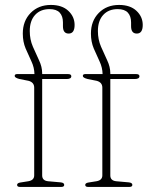

<svg xmlns="http://www.w3.org/2000/svg" viewBox="-20 -738 584 758"><path d="M146.5 -45.5Q146.5 -25 169.5 -22.5L220 -18Q233.5 -16.5 233.5 -8Q233.5 0 221.5 0H59Q47.5 0 47.5 -8Q47.5 -15.5 60.5 -17.5L92 -22.5Q115 -26.5 115 -45.5V-392Q115 -413 92.5 -419L57 -426Q38 -431 38 -438Q38 -445.5 47 -445.5H116Q115.5 -471.5 104 -495.8Q92.5 -520 81.2 -546.5Q70 -573 70 -605.5Q70 -655.5 101 -687Q132 -718.5 181 -718.5Q225 -718.5 249.8 -695.2Q274.5 -672 274.5 -639.5Q274.5 -605.5 251 -605.5Q228.5 -605.5 228.5 -634.5V-649.5Q228.5 -674 215.8 -688Q203 -702 175.5 -702Q139.5 -702 118.5 -679Q97.5 -656 97.5 -615.5Q97.5 -582 109.8 -553.8Q122 -525.5 134.2 -499.8Q146.5 -474 146.5 -448.5V-445.5H249Q261.5 -445.5 261.5 -437Q261.5 -426 242.5 -426H146.5ZM415.5 -45.5Q415.5 -25 438.5 -22.5L489 -18Q502.5 -16.5 502.5 -8Q502.5 0 490.5 0H328Q316.5 0 316.5 -8Q316.5 -15.5 329.5 -17.5L361 -22.5Q384 -26.5 384 -45.5V-392Q384 -413 361.5 -419L326 -426Q307 -431 307 -438Q307 -445.5 316 -445.5H385Q384.5 -471.5 373 -495.8Q361.5 -520 350.2 -546.5Q339 -573 339 -605.5Q339 -655.5 370 -687Q401 -718.5 450 -718.5Q494 -718.5 518.8 -695.2Q543.5 -672 543.5 -639.5Q543.5 -605.5 520 -605.5Q497.5 -605.5 497.5 -634.5V-649.5Q497.5 -674 484.8 -688Q472 -702 444.5 -702Q408.5 -702 387.5 -679Q366.5 -656 366.5 -615.5Q366.5 -582 378.8 -553.8Q391 -525.5 403.2 -499.8Q415.5 -474 415.5 -448.5V-445.5H518Q530.5 -445.5 530.5 -437Q530.5 -426 511.5 -426H415.5Z"/></svg>

Font: Fraunces 72pt Soft Thin
Style: Regular
Weight: 100
Version: Version 1.000;[b76b70a41]